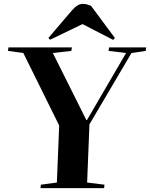

<svg xmlns="http://www.w3.org/2000/svg" viewBox="-20 -976 778 996"><path d="M428 -353H431L634 -701L543 -712L546 -730H738L736 -712L662 -701L444 -331L432 -29L522 -18L520 0H190L192 -18L275 -29L287 -325L101 -701L21 -712L24 -730H353L350 -712L254 -701ZM576 -779 567 -769 408 -851 240 -770 231 -779 353 -922Q382 -956 410 -956Q422 -956 431.5 -953Q441 -950 452 -946Z"/></svg>

Font: Literata 72pt
Style: Bold Italic
Weight: 700
Italic angle: -2°
Designer: Latin by Veronika Burian and Jose Scaglione. Greek by Irene Vlachou. Cyrillic by Vera Evstafieva
Foundry: TypeTogether
Version: Version 3.002